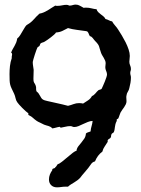

<svg xmlns="http://www.w3.org/2000/svg" viewBox="-20 -740 609 827"><path d="M543.9 -442.9Q543.9 -438.5 542.5 -434.6Q541 -430.7 541 -425.8Q541 -420.4 542.5 -415.8Q543.9 -411.1 543.9 -405.8Q543.9 -395.5 542 -383.5Q540 -371.6 537.1 -360.8Q535.6 -352.5 530.8 -345.2Q525.9 -337.9 524.9 -329.1Q523.4 -322.8 524.2 -316.9Q524.9 -311 524.9 -304.2Q524.9 -297.4 522 -291Q519 -284.7 514.9 -278.6Q510.7 -272.5 506.3 -266.6Q502 -260.7 499 -254.9Q496.1 -249 494.1 -241.9Q492.2 -234.9 488.8 -229L482.9 -226.1V-219.2Q478.5 -210.9 477.1 -204.6Q475.6 -198.2 474.9 -192.6Q474.1 -187 473.4 -181.9Q472.7 -176.8 470.2 -170.9Q468.3 -168 464.8 -166.5Q461.4 -165 460 -161.1Q458.5 -158.2 458.5 -154.5Q458.5 -150.9 457 -147.9Q454.6 -144 450.4 -142.1Q446.3 -140.1 443.8 -136.2V-128.9Q438 -119.1 430.9 -109.1Q423.8 -99.1 420.9 -86.9Q399.9 -71.8 389.2 -44.9Q377.9 -42 372.3 -33.2Q366.7 -24.4 359.9 -16.1Q351.6 -5.4 342.5 4.6Q333.5 14.6 325.2 25.9Q319.8 31.7 313.2 36.6Q306.6 41.5 299.6 45.7Q292.5 49.8 285.6 54.2Q278.8 58.6 272.9 64H263.2Q253.4 64 244.1 65.4Q234.9 66.9 225.1 66.9Q210 66.9 200.4 57.6Q190.9 48.3 190.9 33.2Q190.9 22 194.8 12Q198.7 2 205.1 -6.8V-8.8Q205.1 -11.7 207 -12.9Q209 -14.2 211.2 -14.6Q213.4 -15.1 215.3 -15.9Q217.3 -16.6 217.8 -19Q221.7 -22 223.6 -25.4Q225.6 -28.8 228 -32.2Q235.4 -34.2 247.3 -43.7Q259.3 -53.2 271.5 -63.7Q283.7 -74.2 294.2 -82.3Q304.7 -90.3 309.1 -89.8Q311 -101.6 317.4 -109.9Q323.7 -118.2 330.6 -126.2Q337.4 -134.3 343.3 -143.3Q349.1 -152.3 350.1 -165Q354.5 -168.9 359.6 -170.2Q364.7 -171.4 370.1 -173.8Q371.1 -186 374.5 -197Q377.9 -208 378.9 -219.2Q368.7 -218.8 358.2 -214.6Q347.7 -210.4 337.6 -205.6Q327.6 -200.7 318.1 -196.8Q308.6 -192.9 299.8 -192.9Q295.4 -192.9 291.5 -194.8Q287.6 -196.8 283.2 -196.8Q272 -196.8 261.7 -194.1Q251.5 -191.4 241.2 -189.9L237.8 -193.8Q229.5 -192.9 221.4 -190.4Q213.4 -188 205.1 -187Q201.7 -191.4 197.5 -193.6Q193.4 -195.8 188.7 -197.3Q184.1 -198.7 179.2 -200Q174.3 -201.2 169.9 -203.1Q163.1 -207 153.6 -211.2Q144 -215.3 138.2 -219.2Q132.3 -223.1 128.7 -226.3Q125 -229.5 121.8 -232.4Q118.7 -235.4 114.3 -238.3Q109.9 -241.2 102.1 -245.1V-252Q98.1 -254.4 90.8 -261Q83.5 -267.6 75.9 -275.1Q68.4 -282.7 62.3 -289.6Q56.2 -296.4 54.2 -299.8Q48.8 -307.6 46.9 -317.4Q44.9 -327.1 41 -335.9Q33.7 -351.1 29.8 -359.4Q25.9 -367.7 23.9 -375.5Q22 -383.3 21.5 -393.1Q21 -402.8 21 -420.9Q21 -438 22.9 -455.6Q24.9 -473.1 30.8 -490.2Q29.8 -494.1 31 -498Q32.2 -502 32.2 -505.9Q32.2 -508.3 31.2 -510.3Q30.3 -512.2 27.8 -513.2Q30.8 -521.5 34.7 -528.3Q38.6 -535.2 42.5 -542Q46.4 -548.8 49.6 -556.6Q52.7 -564.5 54.2 -574.2Q61.5 -579.6 67.1 -588.9Q72.8 -598.1 78.1 -607.4Q83.5 -616.7 88.4 -624.5Q93.3 -632.3 99.1 -634.8Q113.3 -642.6 125.5 -656.5Q137.7 -670.4 149.9 -681.2Q160.6 -683.1 169.2 -687Q177.7 -690.9 185.8 -695.6Q193.8 -700.2 201.4 -705.6Q209 -710.9 217.8 -715.8Q221.2 -714.8 223.4 -714.8Q225.6 -714.8 228 -714.8Q237.8 -714.8 247.6 -717Q257.3 -719.2 267.1 -719.2Q272 -719.2 278.8 -715.8Q286.6 -715.8 293 -718Q299.3 -720.2 306.2 -720.2Q315.9 -720.2 324.2 -715.3Q332.5 -710.4 340.8 -706.1Q343.3 -707 345.9 -707Q348.6 -707 351.1 -707Q363.3 -707 374 -704.1Q384.8 -701.2 396 -700.2Q397.9 -692.9 402.8 -688Q407.7 -683.1 413.6 -678.7Q419.4 -674.3 425.3 -669.7Q431.2 -665 434.1 -658.2Q442.4 -656.2 449 -652.6Q455.6 -648.9 462.9 -647.9Q468.3 -638.2 475.6 -630.1Q482.9 -622.1 488.8 -612.8Q496.1 -602.1 504.6 -587.6Q513.2 -573.2 521 -557.9Q528.8 -542.5 533.9 -527.1Q539.1 -511.7 539.1 -499Q539.1 -492.2 538.1 -486.1Q537.1 -480 537.1 -474.1Q537.1 -465.8 540.5 -458.5Q543.9 -451.2 543.9 -442.9ZM440.9 -418.9Q440.9 -425.8 438 -432.4Q435.1 -439 434.1 -444.8Q433.1 -451.2 434.1 -456.5Q435.1 -461.9 435.1 -467.8Q435.1 -473.6 432.6 -479.5Q430.2 -485.4 426.8 -491Q423.3 -496.6 420.2 -502Q417 -507.3 415 -513.2Q411.1 -523.4 409.7 -529.8Q408.2 -536.1 406.5 -540.8Q404.8 -545.4 401.1 -550.5Q397.5 -555.7 389.2 -564Q386.7 -566.4 384.3 -569.8Q381.8 -573.2 379.2 -576.4Q376.5 -579.6 373.5 -581.8Q370.6 -584 367.2 -584Q364.7 -587.4 363.5 -591.1Q362.3 -594.7 360.8 -597.9Q359.4 -601.1 357.2 -603.3Q355 -605.5 350.1 -606Q331.5 -608.9 311.5 -611.3Q291.5 -613.8 272.9 -619.1Q260.3 -612.3 248.5 -606.7Q236.8 -601.1 221.2 -600.1Q219.2 -596.2 212.9 -590.6Q206.5 -585 199.2 -579.3Q191.9 -573.7 184.6 -568.6Q177.2 -563.5 172.9 -561Q168.5 -558.1 163.1 -556.9Q157.7 -555.7 153.8 -551.8Q151.9 -544.9 150.4 -542.7Q148.9 -540.5 147.5 -539.8Q146 -539.1 144.5 -538.6Q143.1 -538.1 141.1 -535.2Q140.1 -533.7 136.7 -524.4Q133.3 -515.1 129.9 -504.6Q126.5 -494.1 123.8 -484.6Q121.1 -475.1 121.1 -473.1Q121.1 -463.9 122.6 -455.6Q124 -447.3 125 -439Q125 -429.2 124.5 -420.2Q124 -411.1 124 -401.9Q124 -393.1 125 -389.2Q126 -385.3 127.4 -383.1Q128.9 -380.9 130.6 -378.4Q132.3 -376 133.8 -371.1Q136.2 -364.7 135.5 -357.9Q134.8 -351.1 138.2 -345.2Q143.1 -342.3 146.2 -337.6Q149.4 -333 152.1 -327.9Q154.8 -322.8 158 -317.9Q161.1 -313 167 -310.1Q169.9 -308.1 183.8 -304.9Q197.8 -301.8 215.1 -297.9Q232.4 -293.9 248.8 -290.3Q265.1 -286.6 272.9 -284.2Q285.2 -287.1 296.6 -291.5Q308.1 -295.9 320.8 -295.9Q325.7 -295.9 329.6 -295.4Q333.5 -294.9 337.9 -293.9Q348.6 -300.8 359.4 -307.9Q370.1 -314.9 376 -326.2Q380.9 -328.1 384.5 -331.3Q388.2 -334.5 391.4 -338.1Q394.5 -341.8 397.7 -345.5Q400.9 -349.1 404.8 -352.1Q408.2 -353.5 412.4 -354.5Q416.5 -355.5 418 -357.9Q419.9 -361.8 423.8 -370.6Q427.7 -379.4 431.6 -388.9Q435.5 -398.4 438.2 -407Q440.9 -415.5 440.9 -418.9Z"/></svg>

Font: Margarine
Style: Regular
Weight: 400
Designer: Astigmatic (AOETI)
Foundry: Astigmatic (AOETI)
Version: Version 1.000